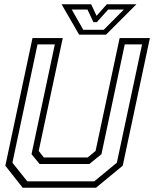

<svg xmlns="http://www.w3.org/2000/svg" viewBox="-20 -878 721 898"><path d="M86 0 5 -103 132 -700H273.5L161 -172L185 -141.5H390L427 -172L539.5 -700H681L554 -103L429 0ZM107.5 -30H421L526.5 -117L644.5 -670.5H563.5L454.5 -157L398 -111H165L127.5 -157L236.5 -670.5H155.5L38 -117ZM350 -716 268 -858H406.5L431.5 -804L479.5 -858H618L476 -716ZM369.5 -738.5H465L559.5 -833.5H486L433 -774.5H417L389 -833.5H315.5Z"/></svg>

Font: Tourney Thin Light
Style: Italic
Weight: 300
Italic angle: -12°
Version: Version 1.015